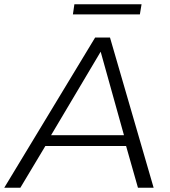

<svg xmlns="http://www.w3.org/2000/svg" viewBox="-51 -886 802 906"><path d="M-31 0 398 -709H468L674 0H600L544 -197H163L45 0ZM190 -248H534L424 -642ZM293 -818 300 -866H617L609 -818Z"/></svg>

Font: Georama Expanded Light
Style: Italic
Weight: 300
Width: 7
Italic angle: -9°
Designer: Jean-Baptiste Levee
Foundry: Production Type
Version: Version 1.000